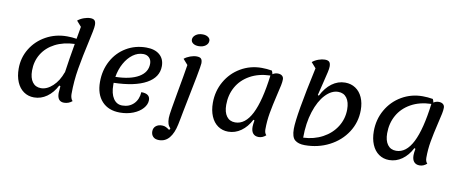

<svg xmlns="http://www.w3.org/2000/svg" viewBox="-81 -1172 4192 1748"><g transform="rotate(10 2015.0 -298.5)"><path d="M610 -3Q577 25 535 25Q472 25 472 -54Q472 -70 477 -117L466 -122Q430 -52 375.5 -13.5Q321 25 257 25Q203 25 161.5 -4Q120 -33 97.5 -86.5Q75 -140 75 -210Q75 -311 126 -394.5Q177 -478 265 -526.5Q353 -575 459 -575Q505 -575 547 -568L567 -682L523 -732Q547 -752 579 -763.5Q611 -775 638 -775Q666 -775 678 -762.5Q690 -750 690 -720Q690 -700 681.5 -658Q673 -616 662 -566Q629 -420 609 -302.5Q589 -185 589 -64Q589 -46 594.5 -29Q600 -12 610 -3ZM539 -519Q435 -515 358 -475Q281 -435 239.5 -367Q198 -299 198 -213Q198 -145 226 -107Q254 -69 305 -69Q360 -69 413 -118Q466 -167 495 -250V-244Q514 -378 539 -519Z M949 -232V-213Q949 -133 979 -87.5Q1009 -42 1061 -42Q1126 -42 1167 -83Q1208 -124 1212 -192Q1293 -192 1293 -132Q1293 -92 1261 -55.5Q1229 -19 1173.5 3Q1118 25 1051 25Q945 25 885 -40Q825 -105 825 -219Q825 -327 872 -414Q919 -501 1002 -550.5Q1085 -600 1187 -600Q1266 -600 1310.5 -562Q1355 -524 1355 -457Q1355 -354 1249.5 -295.5Q1144 -237 949 -232ZM955 -288Q1093 -291 1169.5 -336Q1246 -381 1246 -460Q1246 -495 1225 -516Q1204 -537 1170 -537Q1119 -537 1074.5 -504.5Q1030 -472 998.5 -415.5Q967 -359 955 -288Z M1582 -743Q1582 -769 1607 -788Q1632 -807 1671 -807Q1702 -807 1721.5 -793.5Q1741 -780 1741 -760Q1741 -732 1716 -713.5Q1691 -695 1652 -695Q1621 -695 1601.5 -708.5Q1582 -722 1582 -743ZM1372 142Q1372 111 1393.5 92.5Q1415 74 1451 74Q1472 74 1487.5 82Q1503 90 1521 103L1530 88Q1513 71 1506 49.5Q1499 28 1499 -4Q1499 -28 1510.5 -96Q1522 -164 1536 -243Q1568 -418 1582 -508L1538 -558Q1561 -577 1593 -588.5Q1625 -600 1651 -600Q1681 -600 1693 -588Q1705 -576 1705 -545Q1705 -512 1618 -84Q1611 -46 1605 -15.5Q1599 15 1594 39Q1577 121 1540 165.5Q1503 210 1445 210Q1409 210 1390.5 191Q1372 172 1372 142Z M2401 -3Q2370 25 2334 25Q2300 25 2282 4Q2264 -17 2264 -57Q2264 -79 2271 -117L2261 -122Q2225 -52 2170.5 -13.5Q2116 25 2052 25Q1998 25 1956.5 -4Q1915 -33 1892.5 -86.5Q1870 -140 1870 -210Q1870 -318 1921 -407.5Q1972 -497 2060 -548.5Q2148 -600 2254 -600Q2300 -600 2348 -592Q2355 -580 2359 -560Q2380 -575 2407 -575Q2432 -575 2446.5 -563Q2461 -551 2461 -530Q2461 -507 2454.5 -475Q2448 -443 2433 -381Q2409 -280 2396 -206Q2383 -132 2383 -55Q2383 -20 2401 -3ZM2343 -545Q2235 -542 2155.5 -497.5Q2076 -453 2034.5 -379Q1993 -305 1993 -213Q1993 -145 2021 -107Q2049 -69 2100 -69Q2193 -69 2253 -187.5Q2313 -306 2343 -545Z M3208 -377Q3208 -265 3148.5 -173Q3089 -81 2986.5 -28Q2884 25 2760 25Q2701 25 2669 -1.5Q2637 -28 2637 -104Q2637 -226 2736 -681L2692 -731Q2716 -751 2748.5 -762.5Q2781 -774 2807 -774Q2836 -774 2848 -761.5Q2860 -749 2860 -719Q2860 -700 2852.5 -666.5Q2845 -633 2830 -573Q2811 -499 2799 -446L2809 -441Q2847 -517 2903 -558.5Q2959 -600 3026 -600Q3080 -600 3121.5 -572.5Q3163 -545 3185.5 -494.5Q3208 -444 3208 -377ZM3085 -362Q3085 -430 3057 -468Q3029 -506 2978 -506Q2916 -506 2860 -447Q2804 -388 2769.5 -281.5Q2735 -175 2735 -40Q2834 -44 2914 -87Q2994 -130 3039.5 -202.5Q3085 -275 3085 -362Z M3889 -3Q3858 25 3822 25Q3788 25 3770 4Q3752 -17 3752 -57Q3752 -79 3759 -117L3749 -122Q3713 -52 3658.5 -13.5Q3604 25 3540 25Q3486 25 3444.5 -4Q3403 -33 3380.5 -86.5Q3358 -140 3358 -210Q3358 -318 3409 -407.5Q3460 -497 3548 -548.5Q3636 -600 3742 -600Q3788 -600 3836 -592Q3843 -580 3847 -560Q3868 -575 3895 -575Q3920 -575 3934.5 -563Q3949 -551 3949 -530Q3949 -507 3942.5 -475Q3936 -443 3921 -381Q3897 -280 3884 -206Q3871 -132 3871 -55Q3871 -20 3889 -3ZM3831 -545Q3723 -542 3643.5 -497.5Q3564 -453 3522.5 -379Q3481 -305 3481 -213Q3481 -145 3509 -107Q3537 -69 3588 -69Q3681 -69 3741 -187.5Q3801 -306 3831 -545Z"/></g></svg>

Font: Lemonada
Style: Regular
Weight: 400
Designer: Mohamed Gaber (Arabic) Eduardo Tunni (Latin)
Foundry: Kief Type Foundry
Version: Version 3.006